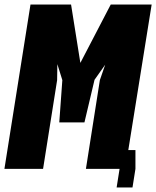

<svg xmlns="http://www.w3.org/2000/svg" viewBox="-62 -745 690 847"><path d="M72.5 -725H251.5L292.5 -467.5L426.5 -725H607L504 -83H535.5V0L522.5 82H452.5L465.5 0H317L378.5 -391.5L402 -459.5L355 -393L310.5 -205H199.5L213 -391.5L191 -462L190 -391.5L128 0H-42.5Z"/></svg>

Font: JuliaMono Black
Style: Italic
Weight: 900
Italic angle: -9°
Monospace: yes
Designer: cormullion
Foundry: corm
Version: Version 0.057; ttfautohint (v1.8.4)